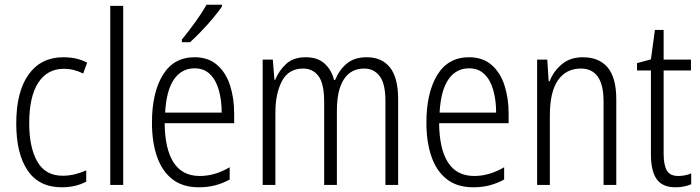

<svg xmlns="http://www.w3.org/2000/svg" viewBox="-20 -785 2973 815"><path d="M242 10Q146 10 97.5 -61Q49 -132 49 -261Q49 -396 101.5 -469Q154 -542 249 -542Q307 -542 350 -519L333 -473Q293 -493 251 -493Q181 -493 142.5 -434Q104 -375 104 -262Q104 -159 138.5 -99Q173 -39 246 -39Q272 -39 297 -45Q322 -51 346 -62V-14Q301 10 242 10Z M503 0H448V-760H503Z M806 -542Q864 -542 901.5 -509.5Q939 -477 956.5 -422.5Q974 -368 974 -303V-262H679Q680 -152 717 -95Q754 -38 828 -38Q892 -38 955 -75V-23Q926 -7 894 1.5Q862 10 824 10Q756 10 712 -24Q668 -58 646.5 -120Q625 -182 625 -264Q625 -391 671 -466.5Q717 -542 806 -542ZM806 -495Q751 -495 718.5 -448Q686 -401 681 -307H921Q921 -359 909 -402Q897 -445 871.5 -470Q846 -495 806 -495ZM922 -757Q907 -735 883.5 -707Q860 -679 834 -652Q808 -625 787 -606H752V-617Q782 -654 809.5 -692Q837 -730 857 -765H922Z M1537 -542Q1601 -542 1635.5 -498.5Q1670 -455 1670 -363V0H1616V-357Q1616 -430 1591.5 -462Q1567 -494 1526 -494Q1469 -494 1439.5 -448Q1410 -402 1410 -316V0H1356V-352Q1356 -430 1332 -462Q1308 -494 1267 -494Q1205 -494 1177 -441Q1149 -388 1149 -307V0H1095V-532H1138L1145 -446H1148Q1164 -485 1194.5 -513.5Q1225 -542 1278 -542Q1329 -542 1358.5 -514.5Q1388 -487 1398 -445H1402Q1421 -490 1453 -516Q1485 -542 1537 -542Z M1971 -542Q2029 -542 2066.5 -509.5Q2104 -477 2121.5 -422.5Q2139 -368 2139 -303V-262H1844Q1845 -152 1882 -95Q1919 -38 1993 -38Q2057 -38 2120 -75V-23Q2091 -7 2059 1.5Q2027 10 1989 10Q1921 10 1877 -24Q1833 -58 1811.5 -120Q1790 -182 1790 -264Q1790 -391 1836 -466.5Q1882 -542 1971 -542ZM1971 -495Q1916 -495 1883.5 -448Q1851 -401 1846 -307H2086Q2086 -359 2074 -402Q2062 -445 2036.5 -470Q2011 -495 1971 -495Z M2454 -542Q2523 -542 2559.5 -498.5Q2596 -455 2596 -363V0H2542V-353Q2542 -425 2517.5 -459.5Q2493 -494 2446 -494Q2383 -494 2348.5 -444.5Q2314 -395 2314 -294V0H2260V-532H2303L2309 -440H2313Q2329 -482 2364.5 -512Q2400 -542 2454 -542Z M2859 -38Q2874 -38 2888.5 -41Q2903 -44 2914 -49V-3Q2901 3 2884 6.5Q2867 10 2847 10Q2792 10 2767.5 -24.5Q2743 -59 2743 -130V-486H2684V-517L2743 -533L2760 -658H2797V-532H2913V-486H2797V-133Q2797 -85 2810.5 -61.5Q2824 -38 2859 -38Z"/></svg>

Font: Noto Sans Sinhala Condensed Light
Style: Regular
Weight: 300
Width: 3
Designer: Jelle Bosma - Monotype Design Team
Foundry: Monotype Imaging Inc.
Version: Version 2.006; ttfautohint (v1.8.4.7-5d5b)